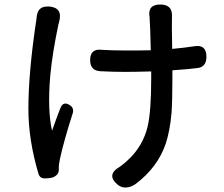

<svg xmlns="http://www.w3.org/2000/svg" viewBox="-20 -793 996 852"><path d="M504 28Q448 -17 513 -54Q534 -69 550 -85Q614 -145 635 -231Q651 -299 651 -446V-476Q573 -474 534 -474Q481 -474 425 -477Q380 -480 380 -526Q380 -578 431 -572Q481 -569 532 -569Q550 -569 589 -569Q629 -570 649 -570Q647 -670 644 -713Q644 -714 644 -715Q633 -773 691 -773Q748 -773 743 -715Q743 -714 743 -713Q742 -691 744 -578V-576Q799 -581 844 -588Q896 -596 896 -541Q896 -496 856.5 -491Q817 -486 745 -481V-445Q745 -344 741 -290Q734 -213 716 -157Q680 -50 581 24Q562 37 542 39Q521 41 504 28ZM171 -2Q156 -5 151 -21Q106 -172 106 -309Q106 -470 140 -697Q141 -700 141.5 -704.5Q142 -709 142 -711Q144 -741 157.5 -753.5Q171 -766 200 -764Q260 -758 242 -695Q242 -694 241.5 -691.5Q241 -689 240 -688Q212 -556 203 -457Q190 -304 211 -213Q214 -221 221 -241Q238 -289 248 -313Q260 -345 289 -327Q311 -313 302 -288Q264 -170 246 -88Q240 -60 241 -44Q241 -43 241 -42Q242 -26 230.5 -15.5Q219 -5 202 -3Q180 0 171 -2Z"/></svg>

Font: GenSenRounded JP M
Style: Regular
Weight: 500
Version: Version 1.501;PS 1;hotconv 16.6.51;makeotf.lib2.5.65220